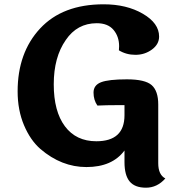

<svg xmlns="http://www.w3.org/2000/svg" viewBox="-20 -766 830 893"><path d="M716 -280V-7Q716 47 749 64Q711 107 659 107Q607 107 583 78Q559 49 559 -12V-66Q502 11 382 11Q266 11 168 -73Q121 -114 91.5 -184Q62 -254 62 -341Q62 -521 166.5 -633.5Q271 -746 462 -746Q569 -746 644.5 -702Q720 -658 720 -596Q720 -560 686.5 -535.5Q653 -511 610 -511Q567 -511 533 -532Q534 -542 534 -551Q534 -596 508 -627Q482 -658 430 -658Q339 -658 286 -580Q230 -500 230 -374Q230 -248 282 -178.5Q334 -109 428 -109Q559 -109 559 -230V-277H527Q475 -277 433 -275Q415 -301 415 -335.5Q415 -370 450 -383.5Q485 -397 570 -397Q655 -397 685.5 -370Q716 -343 716 -280Z"/></svg>

Font: Laila
Style: Bold
Weight: 700
Designer: Hitesh Malaviya
Foundry: Indian Type Foundry
Version: Version 1.302;PS 1.0;hotconv 1.0.78;makeotf.lib2.5.61930; tt